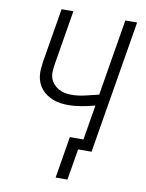

<svg xmlns="http://www.w3.org/2000/svg" viewBox="-97 -803 795 1044"><g transform="rotate(10 300.0 -281.5)"><path d="M284 172 322 -58H397L429 -251Q392 -241 354.5 -234.5Q317 -228 281 -228Q260 -228 239.5 -231Q219 -234 200 -241Q181 -248 164.5 -259Q148 -270 135 -285Q122 -300 114 -318.5Q106 -337 103.5 -357.5Q101 -378 103 -399Q105 -420 108 -441L157 -735H222L172 -432Q169 -413 168 -393.5Q167 -374 172.5 -357Q178 -340 190 -326Q202 -312 217.5 -303Q233 -294 251.5 -290Q270 -286 289 -286Q289 -286 289 -286Q289 -286 289 -286Q326 -286 364 -295Q402 -304 439 -313L509 -735H574L452 0H378L349 172Z"/></g></svg>

Font: Iosevka Curly LtExObl
Style: Regular
Weight: 300
Width: 7
Italic angle: -9°
Monospace: yes
Designer: Belleve Invis
Foundry: Belleve Invis
Version: Version 11.1.0; ttfautohint (v1.8.3)